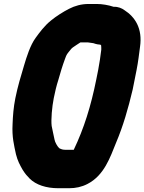

<svg xmlns="http://www.w3.org/2000/svg" viewBox="-20 -740 745 990"><path d="M478.6 -719.5H436.6C399.8 -719.5 365.8 -710 336.1 -694.6C307.1 -679.9 270.4 -657 242.4 -633.9C209.4 -607.3 184.6 -573.5 163.5 -544.5C135.8 -506.3 117.6 -447.9 104.1 -402.7C87.9 -348 71.6 -295.9 59 -233C49.6 -185.9 46.5 -144 44.8 -99.4C41.2 -33.2 52.4 8.8 62.4 55.9C71.2 90.2 82 109.5 96.7 135.4C110.7 157.6 119.4 166.9 132.7 180.6C165.5 213.4 218.7 230.5 280 230.5H337C370.2 230.5 401.7 223.8 431.1 208.5C517.7 164.1 548.1 70.6 578.5 -4.1C615.1 -90.5 640.7 -179.7 664.1 -278.3L684.2 -379C692.6 -421.3 697.5 -464.5 702.1 -499.3C715.5 -592.4 677.2 -652.2 620.9 -688.1C608.2 -697.3 589.9 -705.9 565.7 -705C539.7 -713.9 506.4 -719.5 478.6 -719.5ZM360.2 32.5H320.5C303.9 32.5 297 30.1 285.4 24.1C275.1 14.3 263.2 -7.3 261.1 -20.6L253.6 -55.7C251.1 -66.4 249 -76.6 246.4 -90.6C242.4 -122.7 248.2 -189 257.2 -234C263.6 -266 271.1 -297.9 280.6 -327.2C291.2 -365.1 302 -401 315.1 -436.2C323.8 -461.5 325.9 -461.4 344.1 -484.2C350.3 -492.4 357.4 -497.3 375.4 -508.9C396.8 -522.7 393.8 -521.5 397.1 -521.5H432.2C441.1 -520.2 457.1 -518.3 461.2 -517.4C469.6 -515.4 473.9 -511.5 497.8 -509.6C500.2 -507.4 500 -507.7 501.5 -506.1C502 -496.1 502.7 -490.3 502.2 -483.5C498.1 -451.4 493.1 -413.8 486.2 -379L476.6 -331C449 -192.7 412.6 -77 360.2 32.5Z"/></svg>

Font: Smoothie
Style: ExBdIt
Weight: 800
Foundry: Cannot Into Space Fonts
Version: Version 0.8